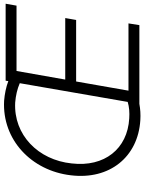

<svg xmlns="http://www.w3.org/2000/svg" viewBox="105 -854 754 1005"><g transform="rotate(-90 482.5 -352.0)"><path d="M355 5C385 7 414 5 441 0H853L862 -57H510L558 -331H880L890 -388H568L613 -643H955L965 -700H562L560 -686C528 -698 493 -705 457 -708C253 -719 91 -565 67 -359C42 -156 163 -7 355 5ZM129 -354C147 -530 279 -659 448 -650C485 -647 519 -639 549 -626L451 -61C424 -53 396 -51 365 -53C205 -62 109 -183 129 -354Z"/></g></svg>

Font: Fixel Display 20240404 Light
Style: Italic
Weight: 300
Italic angle: -10°
Designer: AlfaBravo + MacPaw
Foundry: Kyrylo Tkachov, Marchela Mozhyna, Serhii Makarenko, Maria Weinstein, Zakhar Kryvoshyya
Version: Version 1.211;Glyphs 3.2 (3225)